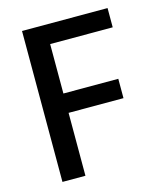

<svg xmlns="http://www.w3.org/2000/svg" viewBox="-103 -751 701 828"><g transform="rotate(-15 247.0 -337.0)"><path d="M455.1 -587.9V-673.8H73.2V0H175.8V-280.8H420.9V-367.2H175.8V-587.9Z"/></g></svg>

Font: FAU Chimera Medium
Style: Regular
Weight: 500
Version: Version 1.002;hotconv 1.0.117;makeotfexe 2.5.65602